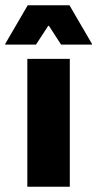

<svg xmlns="http://www.w3.org/2000/svg" viewBox="-45 -710 370 730"><path d="M58.9 0V-486.1H220.4V0ZM60.4 -690H219.1L304.8 -542.9V-540.4H187.2L141.2 -611.6H138.2L91.8 -540.4H-25.3V-542.9Z"/></svg>

Font: Anek Gurmukhi Medium SemiExpanded
Style: Regular
Weight: 500
Width: 6
Version: Version 1.003